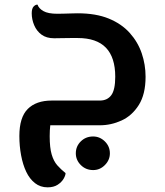

<svg xmlns="http://www.w3.org/2000/svg" viewBox="-20 -537 709 823"><path d="M184 266Q153 266 130 248Q107 230 92.5 199.5Q78 169 70.5 129Q63 89 63 46Q63 -34 99 -70Q135 -106 202 -106H408Q440 -106 457 -129Q474 -152 474 -208Q474 -291 434 -332.5Q394 -374 313 -374Q301 -374 282 -374Q263 -374 244 -373.5Q225 -373 212 -373Q179 -373 158 -388.5Q137 -404 126.5 -429Q116 -454 116 -480Q116 -501 124.5 -509.5Q133 -518 141 -517Q146 -501 166 -489.5Q186 -478 226 -478Q236 -478 254 -478.5Q272 -479 289.5 -479.5Q307 -480 313 -480Q391 -480 446 -457.5Q501 -435 536 -396Q571 -357 587.5 -308.5Q604 -260 604 -208Q604 -133 575 -87Q546 -41 501 -20.5Q456 0 408 0H153L202 -37Q198 -21 195.5 0Q193 21 193 47Q193 96 201.5 125Q210 154 225.5 171.5Q241 189 261 205Q261 215 252.5 229.5Q244 244 227 255Q210 266 184 266ZM379.4 192Q348 192 326.5 170.6Q305 149.2 305 120.2Q305 90 326.4 69Q347.7 48 379.1 48Q408 48 429.5 69.2Q451 90.4 451 120.3Q451 149 429.6 170.5Q408.3 192 379.4 192Z"/></svg>

Font: El Messiri
Style: Regular
Weight: 400
Designer: Mohamed Gaber
Foundry: Kief Type Foundry
Version: Version 2.020